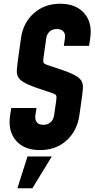

<svg xmlns="http://www.w3.org/2000/svg" viewBox="-20 -786 505 1026"><path d="M193.5 16Q109 16 65.2 -35Q21.5 -86 34 -169L40 -209H175L169 -169Q166 -149 175.8 -134Q185.5 -119 211.5 -119Q235.5 -119 250.5 -132.8Q265.5 -146.5 269 -169L280 -246Q282.5 -263.5 281.5 -271.2Q280.5 -279 270.8 -283.8Q261 -288.5 237 -296Q166 -318.5 129.5 -334.8Q93 -351 80.5 -368.8Q68 -386.5 70 -412.5Q72 -438.5 78 -481L92 -581Q103.5 -664 160.5 -715Q217.5 -766 302 -766Q386 -766 430.2 -715.2Q474.5 -664.5 462 -581L456 -541H321L327 -581Q331 -605 318.5 -618Q306 -631 284 -631Q260 -631 245 -617.2Q230 -603.5 227 -581L213 -481Q210.5 -464 211.5 -456Q212.5 -448 222.2 -443.2Q232 -438.5 256 -431Q327.5 -408.5 364 -392Q400.5 -375.5 412.8 -357.5Q425 -339.5 423 -313.5Q421 -287.5 415 -246L404 -169Q392 -86 335.2 -35Q278.5 16 193.5 16ZM73 220 127 50H257L153 220Z"/></svg>

Font: Mohave
Style: Bold Italic
Weight: 700
Italic angle: -8°
Designer: Gumpita Rahayu
Foundry: Tokotype
Version: Version 2.003; ttfautohint (v1.8.3)